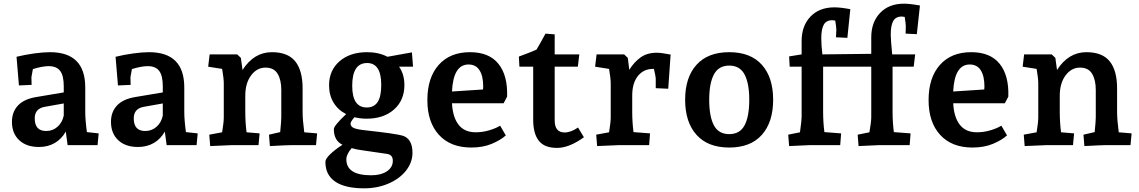

<svg xmlns="http://www.w3.org/2000/svg" viewBox="-20 -790 6200 1045"><path d="M45 -127Q45 -181 78 -216Q111 -251 178 -262L327 -287V-321Q327 -378 307.5 -404Q288 -430 245 -430Q211 -430 159 -414L151 -370L152 -328L83 -325L70 -481Q115 -492 165 -499Q215 -506 252 -506Q444 -506 444 -314V-182Q444 -136 453 -71L517 -64L511 0H348L338 -74Q316 -34 278.5 -12Q241 10 192 10Q124 10 84.5 -27Q45 -64 45 -127ZM231 -77Q267 -77 293 -100Q319 -123 327 -161V-227L226 -209Q169 -200 169 -146Q169 -77 231 -77Z M584 -127Q584 -181 617 -216Q650 -251 717 -262L866 -287V-321Q866 -378 846.5 -404Q827 -430 784 -430Q750 -430 698 -414L690 -370L691 -328L622 -325L609 -481Q654 -492 704 -499Q754 -506 791 -506Q983 -506 983 -314V-182Q983 -136 992 -71L1056 -64L1050 0H887L877 -74Q855 -34 817.5 -12Q780 10 731 10Q663 10 623.5 -27Q584 -64 584 -127ZM770 -77Q806 -77 832 -100Q858 -123 866 -161V-227L765 -209Q708 -200 708 -146Q708 -77 770 -77Z M1119 -57 1189 -70Q1198 -124 1198 -152V-336Q1198 -363 1189 -415L1113 -427L1121 -494H1271L1291 -475L1300 -409Q1362 -506 1460 -506Q1547 -506 1587 -456Q1627 -406 1627 -309V-182Q1627 -138 1636 -70L1706 -64L1700 0H1562Q1542 0 1449 5L1444 -57L1505 -71Q1511 -131 1511 -152V-301Q1511 -355 1491 -388.5Q1471 -422 1425 -422Q1378 -422 1346.5 -379.5Q1315 -337 1315 -269V-182Q1315 -124 1322 -70L1393 -64L1387 0H1240Q1222 0 1124 5Z M1751 91Q1751 75 1776.5 50Q1802 25 1844 -2Q1797 -25 1797 -87Q1797 -106 1864 -169Q1820 -191 1795.5 -231.5Q1771 -272 1771 -325Q1771 -407 1828 -456.5Q1885 -506 1978 -506Q2041 -506 2089 -481L2222 -505L2228 -427H2152Q2181 -386 2181 -327Q2181 -244 2124.5 -194Q2068 -144 1975 -144Q1941 -144 1909 -152Q1888 -128 1888 -117Q1888 -101 1906.5 -93Q1925 -85 1975 -80Q2048 -72 2101.5 -64.5Q2155 -57 2176 -50Q2200 -41 2212.5 -18Q2225 5 2225 41Q2225 94 2190 138.5Q2155 183 2094.5 209Q2034 235 1962 235Q1858 235 1804.5 198.5Q1751 162 1751 91ZM2055 -328Q2055 -447 1978 -447Q1897 -447 1897 -323Q1897 -205 1976 -205Q2016 -205 2035.5 -235Q2055 -265 2055 -328ZM2000 164Q2053 164 2085.5 142.5Q2118 121 2118 85Q2118 68 2109.5 58.5Q2101 49 2082 47L1952 28Q1919 24 1894 16Q1865 50 1865 77Q1865 164 2000 164Z M2306 -245Q2306 -367 2367.5 -436.5Q2429 -506 2538 -506Q2642 -506 2693 -442.5Q2744 -379 2740 -264L2721 -228H2440Q2444 -152 2476 -111Q2508 -70 2569 -70Q2607 -70 2643.5 -81Q2680 -92 2702 -106L2733 -53Q2704 -27 2656 -7Q2608 13 2545 13Q2432 13 2369 -56Q2306 -125 2306 -245ZM2609 -303Q2610 -308 2610 -319Q2610 -376 2590 -407.5Q2570 -439 2530 -439Q2447 -439 2440 -292Z M2882 -138V-427H2807L2804 -482Q2874 -508 2900 -520Q2925 -562 2939 -589L2949 -607L2999 -603V-494H3133L3125 -427H2999V-135Q2999 -69 3053 -69Q3087 -69 3126 -96L3158 -43Q3078 15 3012 15Q2943 15 2912.5 -24Q2882 -63 2882 -138Z M3225 -57 3295 -70Q3304 -124 3304 -152V-336Q3304 -363 3295 -415L3219 -427L3227 -494H3377L3397 -475L3405 -410Q3431 -452 3466.5 -477.5Q3502 -503 3554 -503Q3580 -503 3630 -493L3617 -307L3549 -310V-363Q3549 -373 3539 -415H3534Q3483 -415 3452 -376.5Q3421 -338 3421 -270V-182Q3421 -125 3428 -71L3518 -64L3513 0H3346Q3328 0 3230 5Z M3709 -247Q3709 -369 3771 -437.5Q3833 -506 3949 -506Q4065 -506 4126.5 -437.5Q4188 -369 4188 -247Q4188 -125 4126.5 -56Q4065 13 3949 13Q3833 13 3771 -56Q3709 -125 3709 -247ZM4058 -247Q4058 -336 4032.5 -384.5Q4007 -433 3949 -433Q3891 -433 3865.5 -384.5Q3840 -336 3840 -247Q3840 -156 3865.5 -108Q3891 -60 3949 -60Q4007 -60 4032.5 -108Q4058 -156 4058 -247Z M4334 -70Q4343 -135 4343 -152V-427H4278L4275 -483L4343 -494V-567Q4343 -649 4391 -699.5Q4439 -750 4522 -750Q4555 -750 4608 -740L4592 -584L4530 -587L4532 -628Q4532 -640 4526 -678L4510 -680Q4477 -680 4463.5 -655.5Q4450 -631 4450 -582Q4450 -544 4456 -494L4722 -497V-587Q4722 -669 4770 -719.5Q4818 -770 4900 -770Q4932 -770 4987 -760L4970 -604L4909 -607L4910 -648Q4910 -660 4904 -698L4888 -700Q4855 -700 4841.5 -675.5Q4828 -651 4828 -602Q4828 -576 4836 -494H4961L4953 -427H4838V-182Q4838 -125 4845 -71L4936 -64L4931 0H4763Q4746 0 4653 5L4648 -57L4712 -70Q4722 -128 4722 -152V-427H4460V-182Q4460 -125 4467 -71L4558 -64L4553 0H4385Q4368 0 4275 5L4270 -57Z M5034 -245Q5034 -367 5095.5 -436.5Q5157 -506 5266 -506Q5370 -506 5421 -442.5Q5472 -379 5468 -264L5449 -228H5168Q5172 -152 5204 -111Q5236 -70 5297 -70Q5335 -70 5371.5 -81Q5408 -92 5430 -106L5461 -53Q5432 -27 5384 -7Q5336 13 5273 13Q5160 13 5097 -56Q5034 -125 5034 -245ZM5337 -303Q5338 -308 5338 -319Q5338 -376 5318 -407.5Q5298 -439 5258 -439Q5175 -439 5168 -292Z M5552 -57 5622 -70Q5631 -124 5631 -152V-336Q5631 -363 5622 -415L5546 -427L5554 -494H5704L5724 -475L5733 -409Q5795 -506 5893 -506Q5980 -506 6020 -456Q6060 -406 6060 -309V-182Q6060 -138 6069 -70L6139 -64L6133 0H5995Q5975 0 5882 5L5877 -57L5938 -71Q5944 -131 5944 -152V-301Q5944 -355 5924 -388.5Q5904 -422 5858 -422Q5811 -422 5779.5 -379.5Q5748 -337 5748 -269V-182Q5748 -124 5755 -70L5826 -64L5820 0H5673Q5655 0 5557 5Z"/></svg>

Font: Andada Pro
Style: Bold
Weight: 700
Designer: Carolina Giovagnoli
Foundry: Huerta Tipografica
Version: Version 3.005; ttfautohint (v1.8.4)